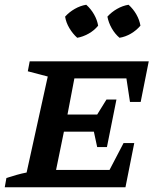

<svg xmlns="http://www.w3.org/2000/svg" viewBox="-30 -788 672 808"><path d="M-10 0 -3 -39Q19 -46 40 -52Q61 -58 82 -62L171 -466L87 -488L95 -530H596L562 -359H517L502 -458H283L254 -306H379L418 -369H460L420 -169H379L365 -234H239L206 -73H431L490 -186H535L498 0ZM333 -768Q353 -750 366 -727Q379 -704 383 -680Q367 -660 343 -646.5Q319 -633 295 -629Q276 -646 262 -669.5Q248 -693 244 -718Q261 -737 284.5 -750.5Q308 -764 333 -768ZM511 -768Q531 -750 544 -727Q557 -704 561 -680Q544 -660 521 -646.5Q498 -633 473 -629Q454 -645 440.5 -668.5Q427 -692 422 -718Q439 -737 462.5 -750.5Q486 -764 511 -768Z"/></svg>

Font: Piazzolla SC SemiBold
Style: Italic
Weight: 600
Italic angle: -11.3°
Designer: Juan Pablo del Peral
Foundry: Huerta Tipografica
Version: Version 1.330